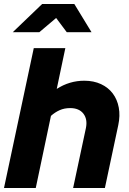

<svg xmlns="http://www.w3.org/2000/svg" viewBox="-27 -941 646 961"><path d="M307 -780Q293 -798 280.5 -815.5Q268 -833 254 -851Q233 -833 212 -815.5Q191 -798 170 -780H37L184 -921H345Q367 -886 388 -850.5Q409 -815 431 -780ZM-7 0Q31 -176 67.5 -350Q104 -524 142 -700H300Q289 -649 278.5 -598Q268 -547 257 -496Q321 -537 395 -537Q442 -537 478.5 -520Q515 -503 537.5 -473Q560 -443 567.5 -402.5Q575 -362 565 -315Q548 -236 531.5 -157.5Q515 -79 498 0H339Q355 -75 371 -150Q387 -225 403 -300Q412 -344 390.5 -372Q369 -400 324 -400Q295 -400 271.5 -389.5Q248 -379 228 -361Q209 -270 190 -180.5Q171 -91 152 0Z"/></svg>

Font: Rosa Sans Black
Style: Italic
Weight: 900
Italic angle: -12°
Designer: Pentagram / MCKL
Foundry: Pentagram / MCKL
Version: Version 1.005;September 16, 2019;FontCreator 11.5.0.2425 64-